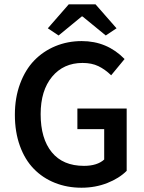

<svg xmlns="http://www.w3.org/2000/svg" viewBox="-20 -856 668 888"><path d="M356.9 12.2Q290.5 12.2 234.1 -10.3Q177.7 -32.7 136.5 -75Q95.2 -117.2 72 -181.4Q48.8 -245.6 48.8 -325.2Q48.8 -403.8 72.8 -468.5Q96.7 -533.2 138.2 -576.2Q179.7 -619.1 236.3 -642.6Q293 -666 357.9 -666Q475.1 -666 556.2 -583L494.1 -507.8Q465.8 -535.2 435.1 -550Q404.3 -564.9 361.8 -564.9Q273.9 -564.9 220.9 -501.2Q168 -437.5 168 -328.1Q168 -214.8 219.5 -151.9Q271 -88.9 368.2 -88.9Q429.7 -88.9 461.9 -118.2V-258.8H337.9V-354H565.9V-65.9Q531.2 -31.2 476.1 -9.5Q420.9 12.2 356.9 12.2ZM201.2 -725.1 297.9 -835.9H421.9L519 -725.1L469.2 -691.9L361.8 -779.8H357.9L251 -691.9Z"/></svg>

Font: Toshiba Sans Medium
Style: Regular
Weight: 500
Designer: Paul D. Hunt
Foundry: Toshiba Corporation
Version: Version 2.020;PS 2.0;hotconv 1.0.86;makeotf.lib2.5.63406